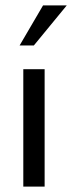

<svg xmlns="http://www.w3.org/2000/svg" viewBox="-20 -692 268 712"><path d="M66.4 0V-435.5H145.5V0ZM52.7 -523.4 139.6 -671.9H227.5L105.5 -523.4Z"/></svg>

Font: Padauk
Style: Regular
Weight: 400
Designer: Debbi Hosken, Becca Hirsbrunner Spalinger
Foundry: SIL International
Version: Version 5.003